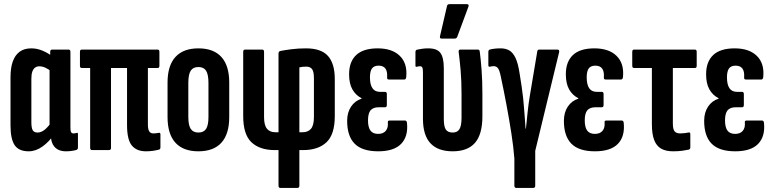

<svg xmlns="http://www.w3.org/2000/svg" viewBox="-20 -734 3780 939"><path d="M120.1 6Q71.9 6 51.6 -24.2Q31.4 -54.3 31.4 -120.7V-356.6Q31.4 -402.3 42.6 -433.6Q53.8 -464.8 76.2 -481.1Q98.5 -497.5 132.9 -497.5Q162.1 -497.5 189.4 -485.6Q216.8 -473.8 236.3 -457.9L232.6 -383.6Q217.5 -395.6 202.4 -402.7Q187.2 -409.7 172.3 -409.7Q160.4 -409.7 151.6 -403.4Q142.9 -397 138.1 -383.8Q133.4 -370.6 133.4 -349.2V-137.4Q133.4 -107.8 140.2 -96.8Q147.1 -85.8 164 -85.8Q181.4 -85.8 198.6 -99.6Q215.7 -113.4 231.1 -136.5L245.3 -77.7Q220.5 -40.8 187.7 -17.4Q155 6 120.1 6ZM303.1 6Q227.6 6 227.6 -82.2V-99.3L222.4 -106.3V-417.9L225.5 -442.9V-480.5Q225.5 -491.5 234.8 -491.5H315.1Q324.4 -491.5 324.4 -480.5V-110.5Q324.4 -94.2 327.7 -87.8Q330.9 -81.5 339.9 -81.5Q344.2 -81.5 348.2 -82.3Q352.2 -83.1 355.4 -84.1Q361.2 -86.3 361.2 -77.9V-11.9Q361.2 -3.2 352.3 -0.2Q327.5 6 303.1 6Z M693.6 6Q648.5 6 624.9 -22.2Q601.3 -50.5 601.3 -122.6V-401.4H522.9V-10.9Q522.9 0 513 0H430.3Q420.9 0 420.9 -10.9V-401.4H379.9Q371 -401.4 371 -412.4V-480.5Q371 -491.5 379.9 -491.5H750.7Q759.6 -491.5 759.6 -480.5V-412.4Q759.6 -401.4 750.7 -401.4H703.3V-124.9Q703.3 -102.3 709.6 -91.9Q715.9 -81.5 729.9 -81.5Q736.5 -81.5 742.7 -82.2Q748.9 -82.9 755.6 -84.3Q764.6 -86.5 764.6 -76.7V-13.7Q764.6 -4.1 757.7 -2.3Q744.8 1.2 728.3 3.6Q711.7 6 693.6 6Z M950.2 6Q876.2 6 837.8 -36.2Q799.4 -78.5 799.4 -161.6V-330Q799.4 -413 837.8 -455.2Q876.2 -497.5 950.2 -497.5Q1024.6 -497.5 1062.9 -455.2Q1101.1 -413 1101.1 -330V-161.6Q1101.1 -78.5 1062.9 -36.2Q1024.6 6 950.2 6ZM950.2 -85.8Q976.3 -85.8 987.9 -103.6Q999.5 -121.3 999.5 -162.6V-328Q999.5 -369.9 987.9 -388.1Q976.3 -406.2 950.2 -406.2Q924.2 -406.2 912.6 -388.1Q901 -369.9 901 -328V-162.6Q901 -121.3 912.9 -103.6Q924.8 -85.8 950.2 -85.8Z M1351 185Q1342.1 185 1342.1 174.1V0H1324.1Q1250.3 0 1209.9 -38.1Q1169.4 -76.3 1169.4 -165.9V-480.5Q1169.4 -491.5 1178.8 -491.5H1262.5Q1271.4 -491.5 1271.4 -480.5V-161.1Q1271.4 -121.4 1285.6 -104.4Q1299.7 -87.3 1326.1 -87.3H1342.1V-472.3Q1342.1 -482.5 1350.6 -484.5Q1371.4 -488.9 1405.1 -493.2Q1438.9 -497.5 1476.2 -497.5Q1551.2 -497.5 1584.2 -460.1Q1617.3 -422.7 1617.3 -347.3V-165.9Q1617.3 -76.3 1576.6 -38.1Q1535.9 0 1462.7 0H1444.1V174.1Q1444.1 185 1434.7 185ZM1444.1 -87.3H1460Q1486.8 -87.3 1501.1 -104.4Q1515.3 -121.4 1515.3 -161.1V-350.7Q1515.3 -384.3 1506 -396.2Q1496.7 -408.1 1478.3 -408.1Q1467.8 -408.1 1459.5 -407.3Q1451.1 -406.5 1444.1 -404.5Z M1829.6 6Q1751.6 6 1714.7 -31Q1677.8 -68 1677.8 -142.9Q1677.8 -183.9 1696.9 -212.6Q1716.1 -241.3 1748.2 -251.3V-253.7Q1719.9 -267.9 1703.6 -296.5Q1687.3 -325.1 1687.3 -370.6Q1687.3 -432.3 1722.1 -464.9Q1756.8 -497.5 1827.1 -497.5Q1897.8 -497.5 1935.4 -460.7Q1973 -424 1966.8 -358Q1965.8 -345.1 1957.3 -345.1H1881.6Q1871.9 -345.1 1873.3 -356.7Q1877.1 -412.9 1831.6 -412.9Q1809.3 -412.9 1799.3 -399.3Q1789.3 -385.7 1789.3 -355.8Q1789.3 -320.2 1801.5 -302.5Q1813.7 -284.8 1838.1 -284.8H1863Q1871.9 -284.8 1871.9 -273.8V-220.4Q1871.9 -209.4 1863 -209.4H1832.4Q1804.5 -209.4 1792.2 -194.4Q1779.8 -179.4 1779.8 -145.2Q1779.8 -111.8 1791.6 -95.5Q1803.5 -79.2 1829.3 -79.2Q1853.6 -79.2 1866.2 -93.6Q1878.9 -108 1876.9 -134.5Q1874.9 -144.5 1885.2 -144.5H1960.9Q1969.5 -144.5 1970.5 -132.1Q1976.8 -66.3 1941.6 -30.2Q1906.3 6 1829.6 6Z M2194 6Q2121.8 6 2085.2 -33.3Q2048.5 -72.6 2048.5 -153.2V-380.9Q2048.5 -396.9 2045.6 -403.4Q2042.7 -410 2033.7 -410Q2029.4 -410 2025.4 -409.2Q2021.4 -408.4 2017.8 -407.4Q2011.8 -406 2011.8 -413.4V-479.6Q2011.8 -489.5 2020.7 -491.3Q2032.8 -494.1 2046.5 -495.8Q2060.1 -497.5 2074.4 -497.5Q2118.3 -497.5 2134.4 -474.5Q2150.5 -451.6 2150.5 -400.6V-152.2Q2150.5 -114.4 2160.6 -100.1Q2170.6 -85.8 2194 -85.8Q2216.7 -85.8 2227 -102.3Q2237.2 -118.7 2237.2 -158.9V-275.1Q2237.2 -337.4 2232.8 -389.2Q2228.3 -441 2223.1 -480.5Q2222.1 -491.5 2231.1 -491.5H2317Q2325.3 -491.5 2326.3 -481.9Q2331.3 -444.2 2335.3 -391.1Q2339.2 -337.9 2339.2 -276.4V-164.8Q2339.2 -76.9 2303 -35.4Q2266.8 6 2194 6ZM2139.7 -545.2Q2129.6 -545.2 2131.8 -556.6L2166 -704.1Q2167.8 -713.7 2178.1 -713.7H2263.4Q2275.5 -713.7 2270.6 -700.6L2216 -553.4Q2212.6 -545.2 2202.9 -545.2Z M2504.9 185Q2495.6 185 2495.6 174.1V41.5Q2491.2 -16.4 2480.4 -85.4Q2469.6 -154.3 2456.3 -224.9Q2443.1 -295.4 2429.4 -358.7Q2423.6 -388.5 2416 -399.4Q2408.3 -410.4 2394.3 -410.4Q2386.3 -410.4 2375.7 -407.7Q2372.3 -406.7 2370.3 -408.9Q2368.3 -411 2368.3 -415.1V-479.9Q2368.3 -490.1 2376.3 -491.9Q2387.4 -494.7 2400.2 -496.1Q2413 -497.5 2428.9 -497.5Q2452.6 -497.5 2470.4 -487.5Q2488.1 -477.6 2500.8 -451.6Q2513.5 -425.5 2521.1 -375.4Q2527.1 -339 2531.3 -310.1Q2535.5 -281.1 2538.4 -255.2Q2540.6 -234.5 2542.7 -207.5Q2544.8 -180.4 2546.9 -153.5Q2549 -126.6 2550.3 -104.7H2552Q2553.9 -120.6 2555.8 -140.6Q2557.7 -160.7 2560.1 -182.5Q2562.5 -204.3 2565.2 -225.9Q2568 -247.5 2571.2 -265.5L2607.5 -482.1Q2608.5 -491.5 2617.2 -491.5H2706.3Q2716.8 -491.5 2714.5 -479.1L2597.6 3.8V174.1Q2597.6 185 2588.2 185Z M2889.6 6Q2811.6 6 2774.7 -31Q2737.8 -68 2737.8 -142.9Q2737.8 -183.9 2756.9 -212.6Q2776.1 -241.3 2808.2 -251.3V-253.7Q2779.9 -267.9 2763.6 -296.5Q2747.3 -325.1 2747.3 -370.6Q2747.3 -432.3 2782.1 -464.9Q2816.8 -497.5 2887.1 -497.5Q2957.8 -497.5 2995.4 -460.7Q3033 -424 3026.8 -358Q3025.8 -345.1 3017.3 -345.1H2941.6Q2931.9 -345.1 2933.3 -356.7Q2937.1 -412.9 2891.6 -412.9Q2869.3 -412.9 2859.3 -399.3Q2849.3 -385.7 2849.3 -355.8Q2849.3 -320.2 2861.5 -302.5Q2873.7 -284.8 2898.1 -284.8H2923Q2931.9 -284.8 2931.9 -273.8V-220.4Q2931.9 -209.4 2923 -209.4H2892.4Q2864.5 -209.4 2852.2 -194.4Q2839.8 -179.4 2839.8 -145.2Q2839.8 -111.8 2851.6 -95.5Q2863.5 -79.2 2889.3 -79.2Q2913.6 -79.2 2926.2 -93.6Q2938.9 -108 2936.9 -134.5Q2934.9 -144.5 2945.2 -144.5H3020.9Q3029.5 -144.5 3030.5 -132.1Q3036.8 -66.3 3001.6 -30.2Q2966.3 6 2889.6 6Z M3271.1 6Q3236.7 6 3213.7 -6.9Q3190.7 -19.8 3179.4 -49Q3168.1 -78.2 3168.1 -127.5V-401.4H3081.4Q3072.1 -401.4 3072.1 -412.4V-480.5Q3072.1 -491.5 3081 -491.5H3378.3Q3387.3 -491.5 3387.3 -480.5V-412.4Q3387.3 -401.4 3378.3 -401.4H3270.7V-130.4Q3270.7 -101.8 3279.2 -91.6Q3287.7 -81.5 3307.2 -81.5Q3317.8 -81.5 3329.4 -83Q3340.9 -84.5 3348.5 -86.1Q3356.1 -87.7 3356.1 -77.9V-13.1Q3356.1 -4.7 3348.5 -2.3Q3336.4 0.4 3316.9 3.2Q3297.3 6 3271.1 6Z M3575.6 6Q3497.6 6 3460.7 -31Q3423.8 -68 3423.8 -142.9Q3423.8 -183.9 3442.9 -212.6Q3462.1 -241.3 3494.2 -251.3V-253.7Q3465.9 -267.9 3449.6 -296.5Q3433.3 -325.1 3433.3 -370.6Q3433.3 -432.3 3468.1 -464.9Q3502.8 -497.5 3573.1 -497.5Q3643.8 -497.5 3681.4 -460.7Q3719 -424 3712.8 -358Q3711.8 -345.1 3703.3 -345.1H3627.6Q3617.9 -345.1 3619.3 -356.7Q3623.1 -412.9 3577.6 -412.9Q3555.3 -412.9 3545.3 -399.3Q3535.3 -385.7 3535.3 -355.8Q3535.3 -320.2 3547.5 -302.5Q3559.7 -284.8 3584.1 -284.8H3609Q3617.9 -284.8 3617.9 -273.8V-220.4Q3617.9 -209.4 3609 -209.4H3578.4Q3550.5 -209.4 3538.2 -194.4Q3525.8 -179.4 3525.8 -145.2Q3525.8 -111.8 3537.6 -95.5Q3549.5 -79.2 3575.3 -79.2Q3599.6 -79.2 3612.2 -93.6Q3624.9 -108 3622.9 -134.5Q3620.9 -144.5 3631.2 -144.5H3706.9Q3715.5 -144.5 3716.5 -132.1Q3722.8 -66.3 3687.6 -30.2Q3652.3 6 3575.6 6Z"/></svg>

Font: Sofia Sans Extra Condensed
Style: Regular
Weight: 400
Designer: Botio Nikoltchev, Ani Petrova
Foundry: lettersoup
Version: Version 4.101